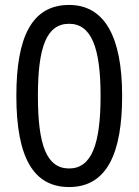

<svg xmlns="http://www.w3.org/2000/svg" viewBox="-20 -745 560 775"><path d="M473 -358C473 -595 403 -725 259 -725C108 -725 46 -595 46 -358C46 -106 117 10 259 10C412 10 473 -127 473 -358ZM133 -358C133 -553 167 -649 259 -649C349 -649 386 -552 386 -358C386 -161 349 -65 259 -65C167 -65 133 -162 133 -358Z"/></svg>

Font: Noto Sans Ethiopic SemiCondensed
Style: Regular
Weight: 400
Width: 4
Designer: Monotype Design Team
Foundry: Monotype Imaging Inc.
Version: Version 2.102